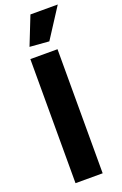

<svg xmlns="http://www.w3.org/2000/svg" viewBox="-183 -1025 683 1076"><g transform="rotate(-20 158.5 -487.5)"><path d="M68 -740H230V0H68ZM87 -806 154 -975H317L202 -797Z"/></g></svg>

Font: Encode Sans Narrow
Style: Bold
Weight: 700
Designer: Pablo Impallari, Andres Torresi
Foundry: Pablo Impallari, Andres Torresi
Version: Version 1.000; ttfautohint (v1.00) -l 8 -r 50 -G 200 -x 14 -